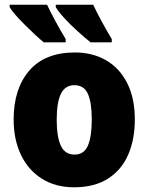

<svg xmlns="http://www.w3.org/2000/svg" viewBox="-20 -786 633 816"><path d="M553 -278Q553 -193 524.5 -128Q496 -63 438.5 -26.5Q381 10 295 10Q216 10 158 -26.5Q100 -63 69 -128Q38 -193 38 -278Q38 -409 104.5 -486Q171 -563 298 -563Q373 -563 430.5 -530Q488 -497 520.5 -433Q553 -369 553 -278ZM221 -277Q221 -205 238.5 -167Q256 -129 297 -129Q337 -129 353.5 -167Q370 -205 370 -278Q370 -350 353.5 -387Q337 -424 296 -424Q257 -424 239 -387.5Q221 -351 221 -277ZM376 -766Q389 -738 410.5 -698Q432 -658 455 -620V-606H365Q340 -626 309 -654Q278 -682 252.5 -710Q227 -738 217 -756V-766ZM180 -766Q193 -738 214.5 -698Q236 -658 259 -620V-606H166Q149 -620 127.5 -640Q106 -660 84 -682Q62 -704 45 -723.5Q28 -743 21 -756V-766Z"/></svg>

Font: Noto Sans SemiCondensed Black
Style: Regular
Weight: 900
Width: 4
Designer: Monotype Design Team
Foundry: Monotype Imaging Inc.
Version: Version 2.013; ttfautohint (v1.8.4.7-5d5b)